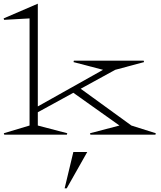

<svg xmlns="http://www.w3.org/2000/svg" viewBox="-53 -733 875 1045"><path d="M-30.8 -625 -33.2 -632.8 152.8 -712.9V-153.8L507.8 -353L347.2 -395L349.1 -402.8H729L731 -395L574.2 -353L386.2 -250L662.1 -49.8L794.9 -7.8L793 0H439L437 -7.8L597.2 -49.8L346.2 -228L152.8 -122.1V-49.8L313 -7.8L311 0H-29.8L-32.2 -7.8L107.9 -49.8V-632.8ZM298.8 292 346.2 94.2H421.9L310.1 292Z"/></svg>

Font: Halibut Exp Thin
Style: Regular
Weight: 250
Width: 7
Designer: Matteo Maggi
Foundry: Collletttivo
Version: Version 3.080 | FøM Fix